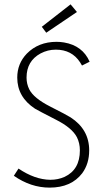

<svg xmlns="http://www.w3.org/2000/svg" viewBox="-20 -859 480 886"><path d="M391.6 -165Q391.6 -261.7 305.7 -317.4Q291 -327.1 210 -368.2Q135.7 -406.2 115.2 -446.3Q102.5 -471.7 102.5 -501Q102.5 -577.1 167 -612.3Q200.2 -629.9 237.3 -629.9Q311.5 -629.9 349.6 -571.3Q354.5 -563.5 358.4 -556.6L393.6 -574.2Q361.3 -648.4 275.4 -663.1Q257.8 -666 241.2 -666Q157.2 -666 103.5 -611.3Q59.6 -565.4 59.6 -501Q59.6 -411.1 141.6 -357.4Q154.3 -349.6 236.3 -307.6Q312.5 -269.5 335 -225.6Q348.6 -198.2 348.6 -165Q348.6 -76.2 278.3 -43Q248 -29.3 211.9 -29.3Q140.6 -30.3 65.4 -81.1L43.9 -47.9Q122.1 6.8 209 6.8Q308.6 6.8 359.4 -59.6Q391.6 -103.5 391.6 -165ZM335 -803.7 305.7 -838.9 172.9 -735.4 193.4 -708Z"/></svg>

Font: Yaldevi Colombo ExtraLight
Style: Regular
Weight: 275
Designer: Sol Matas, Denzil Rajitha, Kosala Senevirathne and Pathum Egodawatta
Foundry: Mooniak
Version: Version 1.020 ; ttfautohint (v1.6)